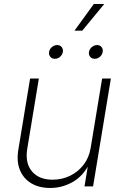

<svg xmlns="http://www.w3.org/2000/svg" viewBox="-20 -935 618 963"><path d="M231.4 7.8Q176.3 7.8 137 -15.6Q97.7 -39.1 79.8 -82.5Q62 -126 72.3 -186L130.9 -541H174.8L116.7 -188.5Q105 -117.7 140.1 -75.7Q175.3 -33.7 243.7 -33.7Q290.5 -33.7 331.1 -53.2Q371.6 -72.8 399.2 -108.6Q426.8 -144.5 434.6 -192.4L492.2 -541H536.1L446.8 0H403.8L423.8 -121.6H432.1Q400.9 -55.2 347.2 -23.7Q293.5 7.8 231.4 7.8ZM455.1 -640.1Q440.9 -640.1 432.4 -650.1Q423.8 -660.2 426.3 -674.8Q428.7 -689 440.7 -699Q452.6 -709 466.8 -709Q481 -709 489.3 -699Q497.6 -689 495.1 -674.8Q492.7 -660.2 481 -650.1Q469.2 -640.1 455.1 -640.1ZM254.9 -640.1Q240.7 -640.1 232.4 -650.1Q224.1 -660.2 226.1 -674.8Q228.5 -689 240.5 -699Q252.4 -709 266.6 -709Q281.2 -709 289.3 -699Q297.4 -689 295.4 -674.8Q293 -660.2 281.2 -650.1Q269.5 -640.1 254.9 -640.1ZM353.5 -781.2 450.7 -915H502.9L392.6 -781.2Z"/></svg>

Font: Inter 17pt ExtraLight
Style: Italic
Weight: 250
Italic angle: -9.3988°
Version: Version 4.001;git-66647c0bb